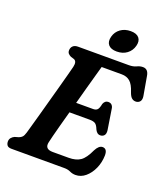

<svg xmlns="http://www.w3.org/2000/svg" viewBox="-161 -1004 986 1132"><g transform="rotate(20 332.0 -438.0)"><path d="M370 0H39.5Q18.5 0 11.2 -9.8Q4 -19.5 4 -33.5Q4 -47.5 12.2 -57.2Q20.5 -67 32 -72L56 -79Q69 -83.5 76.8 -92Q84.5 -100.5 90.5 -120.5Q94.5 -135 104 -168.2Q113.5 -201.5 126 -246.8Q138.5 -292 152 -341.5Q165.5 -391 178.5 -437.8Q191.5 -484.5 201.2 -521.8Q211 -559 216 -578.5Q224.5 -614.5 204 -623L182 -630Q172 -635 165.5 -642.2Q159 -649.5 159 -661Q159 -678.5 170 -689.2Q181 -700 201.5 -700H520.5Q547.5 -700 566 -709Q584.5 -718 603 -718Q636 -718 642.5 -677.5L663.5 -557.5Q666.5 -537.5 659 -526.2Q651.5 -515 636.5 -512.5Q620 -510.5 607.8 -519.8Q595.5 -529 586.5 -555.5Q572.5 -599.5 551.8 -617.2Q531 -635 499.5 -635H373.5Q367.5 -614.5 356.8 -575.8Q346 -537 332.2 -487.2Q318.5 -437.5 304.5 -385H411Q428 -385 437 -394Q446 -403 451.5 -432Q461 -455 481 -455Q496 -455 504 -446.2Q512 -437.5 513.5 -424L533.5 -297Q536.5 -274.5 527.2 -264Q518 -253.5 503 -253.5Q491 -253.5 483 -260.8Q475 -268 470 -279Q460 -305 447.5 -312Q435 -319 412 -319H286.5Q273 -270.5 261.5 -227.5Q250 -184.5 242.2 -154Q234.5 -123.5 232 -111.5Q221.5 -65.5 273.5 -65.5H373.5Q419.5 -65.5 447 -84.5Q474.5 -103.5 499 -157.5Q517.5 -193.5 540.5 -193.5Q570.5 -193.5 570 -151Q569 -107 552 -69Q535 -31 507.2 -7.5Q479.5 16 445.5 16Q426 16 409.5 8Q393 0 370 0ZM425 -751Q388 -751 372 -770.2Q356 -789.5 365 -822.5Q373.5 -854.5 399.8 -873.5Q426 -892.5 463 -892.5Q500 -892.5 515.8 -873.5Q531.5 -854.5 523 -822.5Q514.5 -790 488.5 -770.5Q462.5 -751 425 -751Z"/></g></svg>

Font: Fraunces 72pt SuperSoft SemiBold
Style: Italic
Weight: 600
Italic angle: -16°
Version: Version 1.000;[b76b70a41]